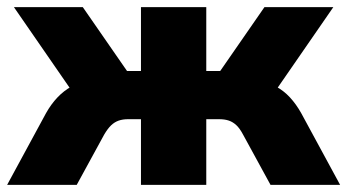

<svg xmlns="http://www.w3.org/2000/svg" viewBox="-27 -518 973 538"><path d="M-7 0 102 -201Q116 -226 134 -245Q152 -264 174 -276Q196 -288 223 -291L193 -236L12 -498H205L329 -319H368V-498H551V-319H590L714 -498H907L726 -236L696 -291Q723 -288 745.5 -276Q768 -264 785.5 -245Q803 -226 817 -201L926 0H731L654 -141Q645 -158 635.5 -167Q626 -176 614.5 -180Q603 -184 587 -184H551V0H368V-184H332Q317 -184 305.5 -180Q294 -176 284.5 -167Q275 -158 265 -141L188 0Z"/></svg>

Font: Nunito Sans 10pt Black
Style: Regular
Weight: 900
Designer: Vernon Adams
Foundry: Vernon Adams
Version: Version 3.101;gftools[0.9.27]